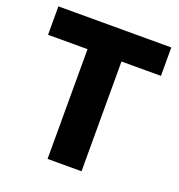

<svg xmlns="http://www.w3.org/2000/svg" viewBox="-127 -807 854 914"><g transform="rotate(20 300.0 -350.0)"><path d="M214 0V-556H14V-700H586V-556H386V0Z"/></g></svg>

Font: Red Hat Mono
Style: Regular
Weight: 300
Monospace: yes
Designer: Pentagram, MCKL
Foundry: Pentagram, MCKL
Version: Version 1.023